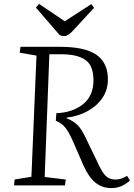

<svg xmlns="http://www.w3.org/2000/svg" viewBox="-20 -950 686 984"><path d="M269 -370Q352 -373 405.5 -416Q459 -459 459 -538Q459 -614 417.5 -643Q376 -672 293 -672H233L209 -43L317 -30L313 0H52L55 -30L141 -44L167 -665L81 -680L85 -710H289Q416 -710 474.5 -669Q533 -628 533 -543Q533 -489 504.5 -447.5Q476 -406 428 -380Q380 -354 321 -347V-344Q355 -331 377 -309.5Q399 -288 421 -240L474 -130Q492 -90 506.5 -68Q521 -46 536 -38Q551 -30 573 -30Q601 -30 631 -49L646 -25Q627 -7 603 3.5Q579 14 551 14Q504 14 469 -14Q434 -42 407 -104L359 -214Q335 -270 316 -294.5Q297 -319 266 -331ZM164 -911 180 -930 312 -841 448 -929 462 -910 355 -794Q329 -765 309 -765Q297 -765 286 -770Z"/></svg>

Font: Literata 36pt Light
Style: Italic
Weight: 300
Italic angle: -2°
Designer: Latin by Veronika Burian and Jose Scaglione. Greek by Irene Vlachou. Cyrillic by Vera Evstafieva
Foundry: TypeTogether
Version: Version 3.002